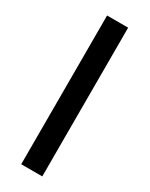

<svg xmlns="http://www.w3.org/2000/svg" viewBox="-170 -665 548 702"><g transform="rotate(30 103.5 -314.0)"><path d="M147.5 0V-627.9H58.6V0Z"/></g></svg>

Font: Namkio Khamti Book
Style: Regular
Weight: 500
Designer: Debbi Hosken
Foundry: SIL International
Version: Version 3.917